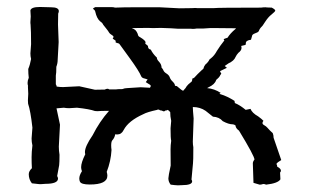

<svg xmlns="http://www.w3.org/2000/svg" viewBox="-20 -540 907 564"><path d="M518.1 -273.4Q526.9 -282.7 528.3 -286.6Q532.2 -292 540.5 -298.3Q544.9 -300.3 544.9 -309.1Q549.3 -310.5 550.8 -312Q555.7 -316.9 560.5 -322.3Q565.4 -327.6 573.7 -335Q576.2 -336.4 577.6 -338.4Q578.6 -344.2 583 -350.1Q592.3 -357.9 595.2 -365.2Q597.7 -367.7 600.6 -369.6Q609.9 -377 617.2 -390.6Q627 -406.2 639.2 -421.4Q637.2 -422.9 637.2 -423.8Q637.2 -426.3 648.4 -429.2Q656.2 -441.9 671.4 -454.6L673.3 -457H668.9Q656.2 -457.5 618.2 -457.5H596.7Q585 -457 575.7 -456.1H557.1Q551.8 -455.1 546.4 -455.1L540 -455.6H502.4Q487.3 -457 452.6 -458L429.7 -457.5Q421.9 -457.5 415 -458Q401.4 -457.5 367.2 -457.5Q370.1 -456.1 373.5 -454.6Q378.4 -452.1 381.6 -446.5Q384.8 -440.9 385.5 -437Q386.2 -433.1 391.6 -430.7Q407.7 -420.9 407.7 -415.5L406.7 -413.1Q406.7 -411.1 409.7 -409.2Q415 -406.2 415 -402.3Q415 -396.5 421.9 -394.5Q423.3 -394.5 423.3 -393.6Q429.2 -381.8 439.9 -371.6Q441.4 -370.6 441.4 -369.1L440.9 -367.7Q442.9 -362.8 447.3 -358.4Q454.6 -350.6 454.6 -341.3Q458 -337.9 459.5 -334.5Q461.4 -328.6 469 -324Q476.6 -319.3 478.8 -312.5Q481 -305.7 488.8 -298.8Q493.7 -293.5 493.7 -289.6Q493.7 -287.1 499.5 -287.1Q515.1 -273.4 518.1 -273.4ZM502.4 4.4Q498 4.4 492.7 3.7Q487.3 2.9 481.4 2.4Q474.6 -5.9 474.6 -16.1Q474.6 -22.5 481.4 -53.7Q481 -64 481 -101.6Q481 -112.8 482.9 -126.5Q481 -133.3 481 -163.1L482.9 -185.1Q480 -197.8 480 -210.9L473.1 -217.3Q470.2 -215.3 465.8 -215.3Q463.9 -212.9 461.4 -212.9Q459.5 -212.9 457 -214.4Q454.6 -215.8 450.7 -215.8Q447.3 -218.3 444.3 -218.3Q442.9 -218.3 441.9 -217.3Q412.1 -210.9 400.9 -204.6Q357.4 -185.1 343.3 -158.2Q336.9 -145 324.2 -145L318.4 -145.5Q316.9 -135.3 309.6 -127.4Q306.6 -123.5 306.6 -112.3Q306.6 -106 307.6 -99.6Q305.7 -66.4 293.5 -35.2Q295.4 -28.8 295.4 -23.9Q295.4 2 243.7 2Q218.8 2 214.8 -6.3Q212.9 -10.7 212.9 -15.6Q212.9 -24.9 220.7 -37.1Q218.3 -43.5 218.3 -48.8Q218.3 -62.5 230.5 -86.9Q229.5 -90.3 229.5 -93.3Q229.5 -109.9 252 -142.6Q272.5 -183.1 300.3 -214.4Q274.4 -214.4 266.1 -213.4Q260.3 -213.4 258.8 -213.9Q242.7 -219.7 206.1 -223.6L183.1 -222.2Q174.8 -222.2 167.5 -223.6Q155.8 -222.2 146 -221.7L156.2 -173.8L152.8 -109.4Q152.8 -97.2 154.8 -85.4Q154.8 -62.5 153.8 -54.7L147.9 -22.9Q150.4 -18.6 150.4 -15.6Q150.4 0 113.8 0L99.6 1Q93.8 1 87.2 0Q80.6 -1 73.7 -1.5Q64.5 -13.2 64.5 -28.3Q64.5 -37.1 73.7 -45.9Q72.8 -60.1 72.8 -78.1Q72.8 -93.3 75.2 -112.8Q72.8 -122.6 72.8 -133.3L75.2 -165Q69.8 -213.9 62.5 -235.4Q62 -237.8 62 -245.1Q63 -256.8 63 -264.6L62 -286.1Q62 -286.6 62.5 -287.1Q61 -291.5 61 -296.4Q61 -303.7 64.5 -311.5Q63 -322.8 63 -337.4Q68.4 -350.1 71.3 -366.7Q69.3 -374.5 69.3 -383.3L71.3 -410.2Q71.3 -449.7 69.8 -467.8Q69.3 -468.8 69.3 -472.2V-475.6Q70.3 -485.4 70.3 -491.7L69.3 -509.3Q71.3 -519.5 97.2 -519.5L130.4 -518.6Q152.8 -518.6 152.8 -507.3Q152.8 -504.4 150.9 -500L150.4 -467.8L152.3 -416.5L149.4 -363.8Q149.4 -354 145.5 -343.8Q145.5 -324.7 144 -317.9V-292.5Q146.5 -288.6 146.5 -285.6H147.5Q156.2 -284.2 165 -284.2L212.9 -286.6L258.8 -276.4L287.6 -276.9Q292.5 -279.3 296.4 -279.3Q298.3 -279.3 300.8 -277.3H319.8Q324.7 -278.3 339.4 -278.3Q346.2 -281.2 354 -281.2L393.1 -283.7L420.9 -282.2V-283.2Q420.9 -283.7 421.9 -284.9Q422.9 -286.1 422.9 -287.6Q422.9 -288.6 421.6 -290Q420.4 -291.5 417 -293.2Q413.6 -294.9 411.9 -296.4Q410.2 -297.9 408.2 -298.8L413.6 -306.6Q410.2 -308.1 405.8 -309.1Q397.5 -310.5 395 -315.4Q388.7 -331.1 361.1 -369.1Q333.5 -407.2 330.6 -411.1Q329.6 -412.6 324.5 -413.6Q319.3 -414.6 319.3 -417L320.3 -419.4Q320.3 -420.4 315.7 -423.3Q311 -426.3 311 -427.2Q313.5 -429.7 313.5 -431.6Q313.5 -434.6 306.6 -438.5Q302.7 -440.9 300.8 -443.8Q297.4 -449.7 292.7 -455.3Q288.1 -460.9 283.2 -467.3Q281.2 -472.7 273.9 -477.5Q264.2 -485.8 259.8 -505.9Q259.3 -509.8 252.9 -514.6Q255.4 -517.1 259.8 -519H309.1Q314 -519 317.9 -517.6Q343.8 -518.6 367.7 -518.6H449.7L506.8 -515.6L543.5 -516.1Q549.8 -516.6 553.7 -516.6Q556.6 -516.6 560.1 -516.1H607.4Q618.7 -517.6 746.6 -517.6Q753.4 -518.6 759.8 -518.6Q762.2 -518.6 764.2 -518.1L778.3 -517.6Q788.6 -512.2 788.6 -508.8Q788.6 -506.3 777.3 -497.1Q768.1 -490.2 758.3 -475.1Q755.4 -470.2 751.5 -464.8Q744.6 -458.5 741.2 -451.2Q740.2 -445.8 732.4 -443.4Q724.6 -440.9 721.2 -437L717.3 -423.3Q702.1 -421.4 702.1 -413.1Q702.1 -410.6 701.9 -409.2Q701.7 -407.7 689.5 -405.3L688.5 -404.8Q689.5 -402.3 689.5 -399.4Q689.5 -391.6 680.2 -384.8Q674.8 -378.9 671.9 -372.6Q667.5 -361.3 651.4 -354L640.1 -346.2L646.5 -340.8L626.5 -331.1Q626.5 -329.6 627.9 -327.1Q629.9 -325.7 629.9 -323.7Q629.9 -323.2 628.9 -321.8Q626.5 -319.3 626 -316.9Q623 -312 618.2 -308.1Q615.7 -306.6 614.7 -304.2Q610.8 -292 592.8 -283.7Q590.3 -282.7 588.4 -281.2Q609.9 -279.3 628.4 -267.1Q625 -265.6 625 -264.6Q625 -263.7 627.9 -263.2Q647.5 -257.3 668.9 -243.7L669.9 -237.3Q684.6 -231.4 701.7 -217.3L715.8 -220.2Q720.7 -208 738.3 -198.2Q749 -190.4 753.9 -185.1Q751 -181.6 751 -178.7Q751 -174.8 756.6 -171.9Q762.2 -168.9 765.1 -165Q766.1 -165 766.1 -164.1Q772.9 -156.2 781.2 -148.9Q783.7 -142.6 783.7 -135.3L806.2 -69.8Q794.9 -63.5 792 -58.6Q794.4 -54.2 794.4 -50.3Q805.2 -44.9 805.2 -38.6Q805.2 -35.6 802.7 -33.2L803.7 -13.2Q796.4 -1.5 761.7 2.4Q757.3 0.5 754.4 0.5Q752 0.5 749.5 1.5Q747.1 2.4 742.7 2.4L724.6 -2.9L722.7 -60.1Q722.7 -65.4 727.5 -71.3Q727.5 -81.5 682.1 -156.2Q671.9 -163.6 671.9 -171.4Q667.5 -174.8 663.6 -174.8Q651.4 -174.8 634.3 -184.1Q624 -196.3 605.5 -197.3Q601.1 -201.2 584 -214.4Q567.9 -225.6 546.4 -225.6Q546.4 -217.8 548.8 -191.9L546.4 -124Q546.4 -115.7 547.9 -107.4Q547.9 -65.4 546.9 -60.1L542.5 -12.7Q544.4 -9.3 544.4 -7.3Q544.4 3.9 514.6 3.9Z"/></svg>

Font: Kurland
Style: Regular
Weight: 400
Designer: GGBot
Version: 0.22